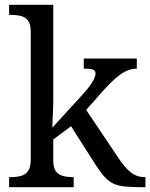

<svg xmlns="http://www.w3.org/2000/svg" viewBox="-20 -780 626 800"><path d="M18 0V-42H26Q49 -42 67.5 -47Q86 -52 97 -67.5Q108 -83 108 -114V-650Q108 -680 96.5 -694.5Q85 -709 66.5 -713.5Q48 -718 26 -718H18V-760H202V-374Q202 -361 201.5 -340Q201 -319 200 -298Q199 -277 198.5 -262.5Q198 -248 198 -248L323 -385Q345 -409 356.5 -425.5Q368 -442 373 -453.5Q378 -465 378 -474Q378 -487 366 -490.5Q354 -494 329 -494V-536H550V-494Q533 -494 516 -488Q499 -482 482 -470Q465 -458 447 -440.5Q429 -423 409 -401L339 -322L472 -124Q498 -84 523.5 -63Q549 -42 583 -42H586V0H572Q529 0 500 -3Q471 -6 451.5 -15.5Q432 -25 414.5 -44.5Q397 -64 376 -97L276 -254L202 -199V-109Q202 -80 213.5 -65.5Q225 -51 243.5 -46.5Q262 -42 284 -42H287V0Z"/></svg>

Font: Noto Serif Sinhala
Style: Regular
Weight: 400
Designer: Jelle Bosma - Monotype Design Team
Foundry: Monotype Imaging Inc.
Version: Version 2.006